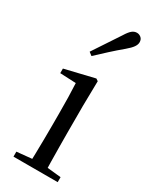

<svg xmlns="http://www.w3.org/2000/svg" viewBox="-210 -874 751 929"><g transform="rotate(30 166.0 -409.0)"><path d="M43.3 0V-27.8L153.1 -38.6H184.5L290.3 -27.8V0ZM126.3 0Q127.3 -24.4 128.2 -65.3Q129.1 -106.3 129.6 -150.7Q130.1 -195.1 130.1 -228.5V-288.8Q130.1 -339.6 129.2 -380.6Q128.3 -421.6 126.3 -458.9L37.3 -463V-488.6L201.7 -528L213.9 -519.8L211.5 -380.2V-228.5Q211.5 -195.1 212 -150.7Q212.5 -106.3 213.1 -65.3Q213.7 -24.4 214.7 0ZM108.6 -624Q132.7 -660.9 157.2 -697.4Q181.6 -734 207.1 -772.8Q222.3 -797.6 234.6 -807.7Q246.9 -817.9 261.6 -817.9Q274.5 -817.9 284.9 -809.1Q295.3 -800.3 295.3 -783.8Q295.3 -771.1 285.5 -756.9Q275.7 -742.7 252.4 -723.1Q219.5 -695.8 188.6 -667.5Q157.6 -639.2 126.7 -610.1Z"/></g></svg>

Font: Noto Serif TC
Style: Regular
Weight: 200
Designer: Ryoko NISHIZUKA 西塚涼子 (kana & ideographs); Frank Grießhammer (Latin, Greek & Cyrillic); Wenlong ZHANG 张文龙 (bopomofo); San
Foundry: Adobe
Version: Version 2.001;hotconv 1.1.0;makeotfexe 2.6.0